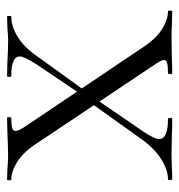

<svg xmlns="http://www.w3.org/2000/svg" viewBox="-2 -506 508 544"><g transform="rotate(-90 252.0 -234.0)"><path d="M130 -37Q130 -12 187 -12Q190 -12 190 -6Q190 0 187 0Q160 0 145 -1L84 -2L48 -1Q38 0 16 0Q14 0 14 -6Q14 -12 16 -12Q42 -12 72 -30.5Q102 -49 129 -86L239 -240L254 -232L150 -80Q130 -50 130 -37ZM364 -432Q364 -456 309 -456Q306 -456 306 -462Q306 -468 309 -468L349 -467Q383 -465 409 -465Q425 -465 445 -467L477 -468Q479 -468 479 -462Q479 -456 477 -456Q450 -456 420.5 -438.5Q391 -421 364 -382L258 -235L247 -244L344 -388Q364 -420 364 -432ZM492 0 454 -1Q441 -2 418 -2L355 -1Q341 0 317 0Q314 0 314 -6Q314 -12 317 -12Q337 -12 345.5 -14.5Q354 -17 354 -23Q354 -31 340 -51L117 -385Q92 -423 65 -439.5Q38 -456 15 -456Q13 -456 13 -462Q13 -468 15 -468L46 -467Q68 -465 77 -465Q104 -465 146 -467L190 -468Q192 -468 192 -462Q192 -456 190 -456Q169 -456 161 -453.5Q153 -451 153 -444Q153 -435 166 -416L390 -83Q415 -45 442 -28.5Q469 -12 492 -12Q494 -12 494 -6Q494 0 492 0Z"/></g></svg>

Font: Cormorant SC
Style: Regular
Weight: 400
Designer: Christian Thalmann (Catharsis Fonts)
Foundry: Catharsis Fonts
Version: Version 4.000